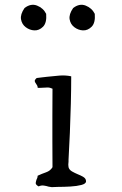

<svg xmlns="http://www.w3.org/2000/svg" viewBox="-20 -770 500 790"><path d="M334 -24Q334 -14 315 -9Q296 -4 269.5 -2.5Q243 -1 219 -1Q212 -1 205 -0.5Q198 0 193 0Q190 0 180 -2Q171 -5 160 -6.5Q149 -8 139 -3Q126 -10 127 -17.5Q128 -25 131 -33Q133 -36 134 -40Q135 -44 135 -47Q152 -55 169.5 -61Q187 -67 196 -82Q196 -141 195.5 -191.5Q195 -242 195.5 -293.5Q196 -345 196 -405Q186 -410 175.5 -410Q165 -410 155 -409Q149 -409 144 -408.5Q139 -408 135 -409Q135 -414 133 -418Q131 -422 128 -426Q124 -431 123 -436Q122 -441 131 -449Q141 -450 151.5 -451.5Q162 -453 173 -454Q199 -457 224.5 -459Q250 -461 273 -456V-454Q273 -404 271.5 -344Q270 -284 267.5 -224Q265 -164 262 -113Q262 -111 262 -105Q261 -99 261 -92.5Q261 -86 262 -82Q265 -71 276.5 -64.5Q288 -58 300 -53Q313 -48 323.5 -41.5Q334 -35 334 -24ZM170 -713Q173 -676 157 -660Q141 -644 121 -645Q102 -646 86 -658Q70 -670 66.5 -690.5Q63 -711 81 -737Q107 -757 132.5 -747Q158 -737 170 -713ZM370 -713Q373 -676 357 -660Q341 -644 321 -645Q302 -646 286 -658Q270 -670 266.5 -690.5Q263 -711 281 -737Q307 -757 332.5 -747Q358 -737 370 -713Z"/></svg>

Font: Yuji Mai
Style: Regular
Weight: 400
Designer: Kataoka Yuji
Foundry: Kinuta Font Factory
Version: Version 3.002